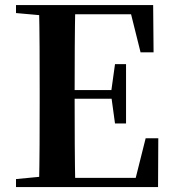

<svg xmlns="http://www.w3.org/2000/svg" viewBox="-20 -761 706 781"><path d="M45.1 0V-32.6L198.2 -47.3H212.6V0ZM138.6 0Q140.6 -85.2 141 -171.8Q141.4 -258.5 141.4 -346.1V-393.6Q141.4 -481.3 141 -567.7Q140.6 -654.1 138.6 -740.5H286.3Q284.6 -655.6 284.1 -567.7Q283.6 -479.8 283.6 -387.2V-359.2Q283.6 -263 284.1 -174.8Q284.6 -86.6 286.3 0ZM212.6 0V-37.4H595.3L523.6 -3.7L572.5 -198.6H623.9L622.9 0ZM212.6 -359.5V-394.7H458.6V-359.5ZM447.8 -258.7 432.6 -369.7V-390.7L447.8 -500.1H492.7V-258.7ZM45.1 -707.9V-740.5H212.6V-694.2H198.2ZM551.8 -548 504.4 -738.1 574.9 -702.9H212.6V-740.5H603L604.7 -548Z"/></svg>

Font: Noto Serif SC ExtraLight
Style: Regular
Weight: 200
Designer: Ryoko NISHIZUKA 西塚涼子 (kana & ideographs); Frank Grießhammer (Latin, Greek & Cyrillic); Wenlong ZHANG 张文龙 (bopomofo); San
Foundry: Adobe
Version: Version 2.002-H1;hotconv 1.1.0;makeotfexe 2.6.0